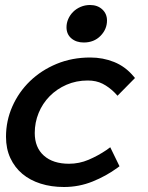

<svg xmlns="http://www.w3.org/2000/svg" viewBox="-20 -736 590 768"><path d="M450 -353 439 -365Q416 -388 390.5 -401Q365 -414 331 -414Q285 -414 246 -397Q207 -380 178.5 -351Q150 -322 134.5 -284Q119 -246 119 -204Q119 -146 155.5 -113.5Q192 -81 256 -81Q297 -81 334.5 -97Q372 -113 406 -136L421 -147L458 -71L450 -65Q405 -32 350.5 -10Q296 12 236 12Q185 12 142.5 -1.5Q100 -15 69.5 -40.5Q39 -66 21.5 -103.5Q4 -141 4 -189Q4 -253 29.5 -310.5Q55 -368 100 -411.5Q145 -455 206.5 -480.5Q268 -506 341 -506Q392 -506 436.5 -488Q481 -470 513 -432L520 -424ZM246 -627Q246 -644 253 -660Q260 -676 272.5 -688.5Q285 -701 302.5 -708.5Q320 -716 340 -716Q370 -716 389 -698.5Q408 -681 408 -654Q408 -619 382 -592.5Q356 -566 315 -566Q285 -566 265.5 -582.5Q246 -599 246 -627Z"/></svg>

Font: Codetta
Style: Bold Italic
Weight: 700
Italic angle: -11°
Designer: Ulrich Proeller
Foundry: PROSA GmbH
Version: Version 2.00;September 29, 2018;FontCreator 11.5.0.2427 64-b